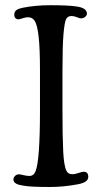

<svg xmlns="http://www.w3.org/2000/svg" viewBox="-20 -728 399 755"><path d="M137.2 -295.4V-450.7Q137.2 -536.1 132.1 -582.3Q127 -628.4 117.4 -644.3Q107.9 -660.2 90.3 -660.2Q80.6 -660.2 68.6 -656Q56.6 -651.9 52.7 -651.9Q45.4 -651.9 40.8 -656.7Q36.1 -661.6 36.1 -668.9Q36.1 -681.6 43.5 -687.5Q50.8 -693.4 68.4 -697.3Q118.2 -707.5 178.7 -707.5Q248 -707.5 280.8 -702.6Q321.8 -696.8 321.8 -674.3Q321.8 -667.5 314.9 -661.6Q308.1 -655.8 297.9 -655.8Q293 -655.8 282.2 -660.4Q271.5 -665 261.2 -665Q247.1 -665 240.5 -653.8Q233.9 -642.6 229.7 -594.7Q225.6 -546.9 225.6 -446.8V-301.8Q225.6 -190.4 228.5 -133.1Q231.4 -75.7 241.2 -56.6Q247.6 -43 264.2 -43Q275.9 -43 289.3 -47.9Q302.7 -52.7 309.1 -52.7Q327.1 -52.7 327.1 -32.2Q327.1 -11.2 286.6 -3.4Q230 7.3 176.3 7.3Q100.1 7.3 74.2 2.4Q59.6 0 52 -2.2Q44.4 -4.4 38.6 -9.5Q32.7 -14.6 32.7 -22.5Q32.7 -29.3 38.8 -35.9Q44.9 -42.5 54.7 -42.5Q59.6 -42.5 72.5 -39.3Q85.4 -36.1 95.7 -36.1Q112.3 -36.1 119.6 -54.2Q137.2 -95.7 137.2 -295.4Z"/></svg>

Font: Cooper*
Style: Regular
Weight: 400
Designer: Owen Earl
Foundry: indestructible type*
Version: Version 0.001